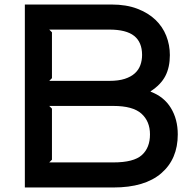

<svg xmlns="http://www.w3.org/2000/svg" viewBox="-20 -830 852 850"><path d="M767 -235Q767 -126 694 -63Q621 0 482 0H90V-810H474Q539 -810 587.5 -791.5Q636 -773 668 -742.5Q700 -712 716 -671.5Q732 -631 732 -586Q732 -532 712 -493.5Q692 -455 647 -426V-424Q706 -402 736.5 -352Q767 -302 767 -235ZM609 -587Q609 -643 574 -671Q539 -699 464 -699H198L210 -687V-484L198 -472H464Q505 -472 532.5 -481Q560 -490 577 -505.5Q594 -521 601.5 -542Q609 -563 609 -587ZM644 -235Q644 -293 606 -327Q568 -361 482 -361H198L210 -349V-123L198 -111H482Q572 -111 608 -143.5Q644 -176 644 -235Z"/></svg>

Font: TypoPRO Sinkin Sans
Style: 500 Medium
Weight: 500
Designer: Keith Bates
Foundry: K-Type
Version: Sinkin Sans (version 1.0)  by Keith Bates   •   © 2014   www